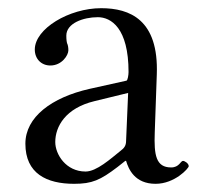

<svg xmlns="http://www.w3.org/2000/svg" viewBox="-20 -439 494 469"><path d="M288 -46C294 -26 309 10 360 10C407 10 441 -28 441 -33C441 -40 431 -46 427 -46C421 -46 418 -30 398 -30C361 -30 356 -60 358 -115L363 -257C368 -391 297 -419 227 -419C149 -419 65 -369 65 -318C65 -295 81 -279 103 -279C131 -279 147 -304 147 -316C147 -323 146 -329 144 -333C143 -336 142 -342 142 -352C142 -382 183 -397 219 -397C251 -397 294 -371 294 -263C294 -256 292 -243 289 -242L199 -222C106 -201 42 -153 42 -88C42 -15 94 10 161 10C205 10 225 1 267 -31L286 -46ZM293 -212 288 -95C288 -83 283 -77 275 -71C250 -51 216 -20 189 -20C141 -20 115 -62 115 -92C115 -130 140 -175 211 -192Z"/></svg>

Font: Libertinus Serif Display
Style: Regular
Weight: 400
Designer: Philipp H. Poll, Khaled Hosny
Foundry: Caleb Maclennan
Version: Version 7.050;RELEASE